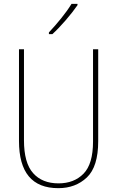

<svg xmlns="http://www.w3.org/2000/svg" viewBox="-20 -971 612 1001"><path d="M353 -951Q331 -915 299 -875.5Q267 -836 235 -802V-793H253Q286 -823 323 -866Q360 -909 384 -944V-951ZM465 -714V-233Q465 -116 415.5 -65.5Q366 -15 285 -15Q200 -15 152.5 -68.5Q105 -122 105 -239V-714H79V-236Q79 10 284 10Q374 10 433 -46Q492 -102 492 -235V-714Z"/></svg>

Font: Noto Sans Display SemiCondensed Thin
Style: Regular
Weight: 250
Width: 4
Designer: Monotype Design team
Foundry: Monotype Imaging Inc.
Version: 1.000